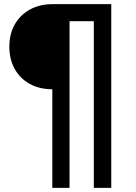

<svg xmlns="http://www.w3.org/2000/svg" viewBox="-20 -725 655 925"><path d="M232 180V-295Q170 -295 123 -321Q76 -347 50.5 -393.5Q25 -440 25 -500Q25 -561 51 -607Q77 -653 124 -679Q171 -705 233 -705H516V180H432V-623H315V180Z"/></svg>

Font: Nunito Sans 8pt SemiBold
Style: Regular
Weight: 600
Version: Version 3.101;gftools[0.9.27]